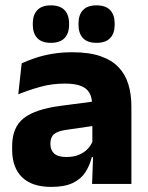

<svg xmlns="http://www.w3.org/2000/svg" viewBox="-20 -704 567 735"><path d="M332.5 0 337 -123 333.5 -130.5V-284L332.5 -304Q332.5 -345 308.5 -364.5Q284.5 -384 228 -384Q178.5 -384 134 -371.5Q89.5 -359 50 -343L63 -461.5Q86.5 -472.5 115.8 -482.2Q145 -492 180.5 -498Q216 -504 256.5 -504Q321 -504 364.5 -489Q408 -474 434 -446.5Q460 -419 471.5 -380.8Q483 -342.5 483 -296.5V0ZM176 11.5Q102.5 11.5 64.5 -25.5Q26.5 -62.5 26.5 -131V-144.5Q26.5 -217 71.2 -251.8Q116 -286.5 213.5 -299L345.5 -316.5L354.5 -224.5L237.5 -207.5Q202 -203 187.5 -191Q173 -179 173 -155.5V-152Q173 -129.5 187.5 -116.2Q202 -103 234 -103Q262 -103 282.2 -111.5Q302.5 -120 315.5 -133.8Q328.5 -147.5 335 -164.5L356.5 -102.5H331.5Q323.5 -70.5 306.8 -44.5Q290 -18.5 258.5 -3.5Q227 11.5 176 11.5ZM174.5 -540Q140 -540 122.8 -558.2Q105.5 -576.5 105.5 -609.5V-613.5Q105.5 -647 122.8 -665.2Q140 -683.5 174.5 -683.5Q210 -683.5 227.2 -665.2Q244.5 -647 244.5 -613.5V-609.5Q244.5 -576.5 227.2 -558.2Q210 -540 174.5 -540ZM349.5 -540Q314.5 -540 297.5 -558.2Q280.5 -576.5 280.5 -609.5V-613.5Q280.5 -647 297.5 -665.2Q314.5 -683.5 349.5 -683.5Q384.5 -683.5 401.8 -665.2Q419 -647 419 -613.5V-609.5Q419 -576.5 401.8 -558.2Q384.5 -540 349.5 -540Z"/></svg>

Font: Anek Bangla
Style: Bold
Weight: 700
Designer: Sulekha Rajkumar (Bangla), Yesha Goshar (Latin)
Foundry: Ek Type
Version: Version 1.003